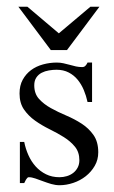

<svg xmlns="http://www.w3.org/2000/svg" viewBox="-20 -530 334 561"><path d="M267.1 -85Q267.1 -63 256.8 -45.4Q246.6 -27.8 230.5 -15.1Q214.4 -2.4 194.1 4.4Q173.8 11.2 153.8 11.2Q142.1 11.2 129.6 7.6Q117.2 3.9 105.5 -0.5Q93.8 -4.9 83.3 -8.5Q72.8 -12.2 64 -12.2Q61.5 -12.2 59.6 -10Q57.6 -7.8 55.9 -5.1Q54.2 -2.4 53 0.5Q51.8 3.4 50.8 4.9H38.1V-115.2H50.8Q54.7 -95.2 63 -76.7Q71.3 -58.1 84.2 -43.7Q97.2 -29.3 114.5 -20.8Q131.8 -12.2 153.8 -12.2Q165 -12.2 175.5 -15.4Q186 -18.6 194.1 -24.9Q202.1 -31.2 207 -40.5Q211.9 -49.8 211.9 -62Q211.9 -85.4 199 -101.3Q186 -117.2 166.5 -129.4Q147 -141.6 124.5 -152.6Q102.1 -163.6 82.5 -177.5Q63 -191.4 50 -210.2Q37.1 -229 37.1 -256.8Q37.1 -280.3 46.4 -297.1Q55.7 -314 70.8 -325.2Q85.9 -336.4 105.7 -341.8Q125.5 -347.2 146 -347.2Q155.8 -347.2 165 -345.2Q174.3 -343.3 183.6 -340.6Q192.9 -337.9 201.9 -335.9Q210.9 -334 220.2 -334Q226.1 -334 229.7 -337.9Q233.4 -341.8 235.8 -347.2H249V-231.9H235.8Q231.9 -250 224.9 -266.8Q217.8 -283.7 207 -296.9Q196.3 -310.1 180.9 -318.1Q165.5 -326.2 145 -326.2Q134.3 -326.2 122.8 -324.2Q111.3 -322.3 101.8 -317.4Q92.3 -312.5 86.2 -303.5Q80.1 -294.4 80.1 -280.8Q80.1 -256.3 94 -241Q107.9 -225.6 128.7 -214.1Q149.4 -202.6 173.6 -192.4Q197.8 -182.1 218.5 -168.7Q239.3 -155.3 253.2 -135.5Q267.1 -115.7 267.1 -85ZM175.8 -383.8H128.4L33.7 -510.3H60.1L151.9 -432.6L244.1 -510.3H270.5Z"/></svg>

Font: Scheherazade
Style: Regular
Weight: 400
Designer: SIL International
Foundry: SIL International
Version: Version 2.100 (build 932/914)